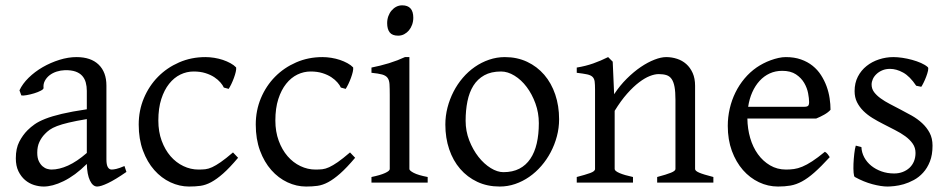

<svg xmlns="http://www.w3.org/2000/svg" viewBox="-20 -682 3547 717"><path d="M171.9 -48.8Q201.2 -48.8 234.1 -63.7Q267.1 -78.6 304.2 -110.8V-237.3Q263.2 -230.5 236.6 -224.1Q210 -217.8 192.9 -211.2Q175.8 -204.6 165.5 -197.3Q155.3 -189.9 147.5 -181.6Q134.8 -168.5 127 -151.6Q119.1 -134.8 119.1 -111.8Q119.1 -92.3 125 -80.1Q130.9 -67.9 139.2 -60.8Q147.5 -53.7 156.5 -51.3Q165.5 -48.8 171.9 -48.8ZM452.1 -40Q410.6 -11.2 383.5 1.7Q356.4 14.6 342.8 14.6Q326.7 14.6 315.9 -7.8Q305.2 -30.3 304.2 -69.8Q282.2 -47.9 260.3 -31.7Q238.3 -15.6 217.3 -5.4Q196.3 4.9 177.5 9.8Q158.7 14.6 143.1 14.6Q125.5 14.6 106.9 8.8Q88.4 2.9 73.5 -9.8Q58.6 -22.5 48.8 -42.5Q39.1 -62.5 39.1 -90.8Q39.1 -127.9 52 -152.8Q64.9 -177.7 83 -195.8Q94.7 -207.5 109.6 -218Q124.5 -228.5 149.2 -238.3Q173.8 -248 210.9 -256.8Q248 -265.6 304.2 -273.9V-342.8Q304.2 -359.4 300.3 -373.8Q296.4 -388.2 287.1 -398.7Q277.8 -409.2 262 -414.8Q246.1 -420.4 222.2 -419.9Q206.5 -419.4 191.4 -414.6Q176.3 -409.7 165 -400.9Q153.8 -392.1 147.5 -380.1Q141.1 -368.2 142.6 -353.5Q143.1 -349.1 132.6 -343.5Q122.1 -337.9 107.7 -333.5Q93.3 -329.1 79.3 -326.7Q65.4 -324.2 59.6 -325.7L52.7 -344.7Q64 -369.1 86.9 -391.6Q109.9 -414.1 139.4 -431.2Q168.9 -448.2 201.9 -458.5Q234.9 -468.8 265.6 -468.8Q319.3 -468.8 348.4 -440.7Q377.4 -412.6 377.4 -362.3V-86.9Q377.4 -66.4 382.8 -57.6Q388.2 -48.8 397 -48.8Q403.8 -48.8 414.6 -51.3Q425.3 -53.7 444.8 -62Z M869.1 -92.8Q837.4 -55.2 813.2 -33.9Q789.1 -12.7 768.6 -1.7Q748 9.3 728.5 12Q709 14.6 686 14.6Q650.4 14.6 616.5 -1.2Q582.5 -17.1 556.2 -46.9Q529.8 -76.7 513.9 -119.6Q498 -162.6 498 -216.8Q498 -269.5 517.3 -315.4Q536.6 -361.3 570.1 -395.3Q603.5 -429.2 648.9 -449Q694.3 -468.8 747.1 -468.8Q763.2 -468.8 780 -466.1Q796.9 -463.4 812.3 -458.3Q827.6 -453.1 840.6 -446Q853.5 -439 861.8 -430.2Q862.8 -424.3 860.4 -413.6Q857.9 -402.8 853.5 -390.9Q849.1 -378.9 843.8 -367.9Q838.4 -356.9 834 -350.1L815.9 -355Q812 -363.8 803.2 -374Q794.4 -384.3 780.5 -393.6Q766.6 -402.8 747.3 -408.9Q728 -415 703.1 -415Q677.2 -415 653.6 -403.6Q629.9 -392.1 611.6 -369.1Q593.3 -346.2 582.3 -312Q571.3 -277.8 571.3 -231.9Q571.3 -190.4 583.7 -156.5Q596.2 -122.6 616.9 -98.6Q637.7 -74.7 664.8 -61.8Q691.9 -48.8 721.2 -48.8Q734.9 -48.8 746.6 -50Q758.3 -51.3 772.2 -57.6Q786.1 -64 804.4 -76.7Q822.8 -89.4 850.1 -112.8Z M1306.2 -92.8Q1274.4 -55.2 1250.2 -33.9Q1226.1 -12.7 1205.6 -1.7Q1185.1 9.3 1165.5 12Q1146 14.6 1123 14.6Q1087.4 14.6 1053.5 -1.2Q1019.5 -17.1 993.2 -46.9Q966.8 -76.7 950.9 -119.6Q935.1 -162.6 935.1 -216.8Q935.1 -269.5 954.3 -315.4Q973.6 -361.3 1007.1 -395.3Q1040.5 -429.2 1085.9 -449Q1131.3 -468.8 1184.1 -468.8Q1200.2 -468.8 1217 -466.1Q1233.9 -463.4 1249.3 -458.3Q1264.6 -453.1 1277.6 -446Q1290.5 -439 1298.8 -430.2Q1299.8 -424.3 1297.4 -413.6Q1294.9 -402.8 1290.5 -390.9Q1286.1 -378.9 1280.8 -367.9Q1275.4 -356.9 1271 -350.1L1252.9 -355Q1249 -363.8 1240.2 -374Q1231.4 -384.3 1217.5 -393.6Q1203.6 -402.8 1184.3 -408.9Q1165 -415 1140.1 -415Q1114.3 -415 1090.6 -403.6Q1066.9 -392.1 1048.6 -369.1Q1030.3 -346.2 1019.3 -312Q1008.3 -277.8 1008.3 -231.9Q1008.3 -190.4 1020.8 -156.5Q1033.2 -122.6 1054 -98.6Q1074.7 -74.7 1101.8 -61.8Q1128.9 -48.8 1158.2 -48.8Q1171.9 -48.8 1183.6 -50Q1195.3 -51.3 1209.2 -57.6Q1223.1 -64 1241.5 -76.7Q1259.8 -89.4 1287.1 -112.8Z M1367.2 0V-21Q1400.4 -27.8 1418 -35.9Q1435.5 -43.9 1435.5 -50.8V-327.1Q1435.5 -352.1 1434.6 -367.4Q1433.6 -382.8 1427.2 -391.4Q1420.9 -399.9 1407 -403.8Q1393.1 -407.7 1367.2 -410.2V-429.7Q1382.3 -432.6 1399.2 -436.8Q1416 -440.9 1432.6 -446Q1449.2 -451.2 1464.4 -457Q1479.5 -462.9 1492.2 -468.8H1508.8V-50.8Q1508.8 -44.9 1525.1 -36.4Q1541.5 -27.8 1577.1 -21V0ZM1523.4 -615.7Q1523.4 -602.1 1519 -589.8Q1514.6 -577.6 1507.1 -568.6Q1499.5 -559.6 1489.3 -554.2Q1479 -548.8 1466.8 -548.8Q1444.8 -548.8 1435.3 -561Q1425.8 -573.2 1425.8 -595.7Q1425.8 -609.4 1430.2 -621.6Q1434.6 -633.8 1442.4 -642.8Q1450.2 -651.9 1460.2 -657Q1470.2 -662.1 1481.9 -662.1Q1523.4 -662.1 1523.4 -615.7Z M1992.2 -222.2Q1992.2 -260.7 1979.5 -295.7Q1966.8 -330.6 1946.8 -357.2Q1926.8 -383.8 1901.4 -399.4Q1876 -415 1851.1 -415Q1814 -415 1788.6 -400.9Q1763.2 -386.7 1747.8 -362.1Q1732.4 -337.4 1725.6 -303.7Q1718.8 -270 1718.8 -231Q1718.8 -192.4 1732.4 -157.5Q1746.1 -122.6 1766.8 -96.2Q1787.6 -69.8 1812.5 -54.4Q1837.4 -39.1 1859.9 -39.1Q1894.5 -39.1 1919.4 -52Q1944.3 -64.9 1960.4 -88.9Q1976.6 -112.8 1984.4 -146.5Q1992.2 -180.2 1992.2 -222.2ZM2067.9 -236.8Q2067.9 -204.1 2059.6 -172.9Q2051.3 -141.6 2036.6 -113.8Q2022 -85.9 2001.5 -62.3Q1981 -38.6 1956.3 -21.5Q1931.6 -4.4 1903.8 5.1Q1876 14.6 1846.2 14.6Q1799.8 14.6 1762.5 -2.9Q1725.1 -20.5 1698.5 -51.3Q1671.9 -82 1657.5 -124.5Q1643.1 -167 1643.1 -216.8Q1643.1 -249 1651.1 -280.3Q1659.2 -311.5 1673.6 -339.6Q1688 -367.7 1708.3 -391.4Q1728.5 -415 1753.2 -432.1Q1777.8 -449.2 1806.4 -459Q1835 -468.8 1865.2 -468.8Q1911.1 -468.8 1948.5 -451.2Q1985.8 -433.6 2012.5 -402.6Q2039.1 -371.6 2053.5 -329.1Q2067.9 -286.6 2067.9 -236.8Z M2434.1 0V-21Q2469.2 -30.3 2485.8 -37.1Q2502.4 -43.9 2502.4 -50.8V-309.1Q2502.4 -338.9 2499 -357.4Q2495.6 -376 2488.3 -386.7Q2481 -397.5 2469 -401.4Q2457 -405.3 2439.9 -405.3Q2424.8 -405.3 2406.2 -397.9Q2387.7 -390.6 2366.5 -374.5Q2345.2 -358.4 2322 -332.3Q2298.8 -306.2 2275.4 -268.1V-50.8Q2275.4 -43.5 2293.7 -35.6Q2312 -27.8 2343.8 -21V0H2133.8V-21Q2166 -29.3 2184.1 -35.9Q2202.1 -42.5 2202.1 -50.8V-347.2Q2202.1 -366.2 2200.7 -377.4Q2199.2 -388.7 2192.6 -395Q2186 -401.4 2172.4 -404.3Q2158.7 -407.2 2133.8 -410.2V-429.7Q2167 -435.1 2195.3 -445.1Q2223.6 -455.1 2251 -468.8L2268.1 -451.7L2273.4 -330.1Q2294.9 -362.8 2320.8 -388.4Q2346.7 -414.1 2373 -431.9Q2399.4 -449.7 2424.1 -459.2Q2448.7 -468.8 2467.8 -468.8Q2488.8 -468.8 2508.3 -462.4Q2527.8 -456.1 2542.7 -442.9Q2557.6 -429.7 2566.7 -409.4Q2575.7 -389.2 2575.7 -361.8V-50.8Q2575.7 -43.9 2590.6 -37.4Q2605.5 -30.8 2644 -21V0Z M2900.9 -417.5Q2875.5 -417.5 2854.2 -407.7Q2833 -397.9 2816.7 -380.1Q2800.3 -362.3 2789.3 -337.6Q2778.3 -313 2773.9 -283.2H2982.9Q2994.1 -283.2 2997.8 -286.9Q3001.5 -290.5 3001.5 -300.8Q3001.5 -314 2997.8 -333.7Q2994.1 -353.5 2983.2 -372.3Q2972.2 -391.1 2952.4 -404.3Q2932.6 -417.5 2900.9 -417.5ZM3081.5 -272Q3072.8 -262.2 3058.1 -253.9Q3043.5 -245.6 3027.8 -239.3H2771Q2771.5 -201.2 2781.5 -166.7Q2791.5 -132.3 2810.3 -106.2Q2829.1 -80.1 2855.7 -64.5Q2882.3 -48.8 2915.5 -48.8Q2930.7 -48.8 2945.1 -50.8Q2959.5 -52.7 2976.1 -59.6Q2992.7 -66.4 3012.9 -79.6Q3033.2 -92.8 3060.5 -115.2Q3066.9 -111.8 3071.5 -105.5Q3076.2 -99.1 3078.6 -95.2Q3045.9 -59.6 3021.2 -37.8Q2996.6 -16.1 2974.9 -4.4Q2953.1 7.3 2931.9 11Q2910.6 14.6 2885.7 14.6Q2848.1 14.6 2814.2 -1.5Q2780.3 -17.6 2754.4 -47.1Q2728.5 -76.7 2713.1 -118.4Q2697.8 -160.2 2697.8 -211.9Q2697.8 -244.6 2705.1 -276.4Q2712.4 -308.1 2726.3 -336.4Q2740.2 -364.7 2760.3 -388.7Q2780.3 -412.6 2805.7 -430.2Q2816.4 -437.5 2829.8 -444.6Q2843.3 -451.7 2857.9 -457Q2872.6 -462.4 2887 -465.6Q2901.4 -468.8 2914.6 -468.8Q2946.3 -468.8 2971.2 -460Q2996.1 -451.2 3014.6 -436.3Q3033.2 -421.4 3045.9 -401.6Q3058.6 -381.8 3066.7 -359.9Q3074.7 -337.9 3078.1 -315.2Q3081.5 -292.5 3081.5 -272Z M3462.4 -138.2Q3462.4 -103.5 3452.6 -78.9Q3442.9 -54.2 3427.2 -37.1Q3411.6 -20 3392.6 -9.8Q3373.5 0.5 3355 5.9Q3336.4 11.2 3320.1 12.9Q3303.7 14.6 3294.4 14.6Q3271 14.6 3238 5.9Q3205.1 -2.9 3172.4 -21Q3168.9 -22.5 3167.7 -36.9Q3166.5 -51.3 3167.2 -70.1Q3168 -88.9 3170.2 -107.9Q3172.4 -127 3175.8 -138.2L3196.8 -132.8Q3197.8 -112.3 3207.5 -94.2Q3217.3 -76.2 3233.6 -63Q3250 -49.8 3271.7 -42Q3293.5 -34.2 3318.8 -34.2Q3336.4 -34.2 3351.1 -39.8Q3365.7 -45.4 3376.5 -55.4Q3387.2 -65.4 3393.1 -79.6Q3398.9 -93.8 3398.9 -110.8Q3398.9 -130.4 3388.4 -145.5Q3377.9 -160.6 3360.8 -173.1Q3343.8 -185.5 3322 -196.5Q3300.3 -207.5 3277.8 -219.2Q3257.3 -229.5 3238.3 -241.2Q3219.2 -252.9 3204.3 -267.6Q3189.5 -282.2 3180.4 -300.3Q3171.4 -318.4 3171.4 -341.8Q3171.4 -372.1 3183.6 -395.8Q3195.8 -419.4 3216.1 -435.5Q3236.3 -451.7 3262.5 -460.2Q3288.6 -468.8 3316.4 -468.8Q3331.5 -468.8 3349.9 -466.1Q3368.2 -463.4 3386 -458.5Q3403.8 -453.6 3419.4 -446.8Q3435.1 -439.9 3444.8 -431.2Q3447.8 -428.2 3445.6 -418Q3443.4 -407.7 3438.7 -395.5Q3434.1 -383.3 3428.7 -372.6Q3423.3 -361.8 3420.4 -357.9L3401.4 -361.8Q3377.9 -397 3352.8 -410.9Q3327.6 -424.8 3303.7 -424.8Q3287.6 -424.8 3274.9 -419.4Q3262.2 -414.1 3253.2 -405.5Q3244.1 -397 3239.5 -386.7Q3234.9 -376.5 3234.9 -366.2Q3234.9 -350.6 3244.1 -338.1Q3253.4 -325.7 3268.6 -314.7Q3283.7 -303.7 3303 -293.7Q3322.3 -283.7 3342.8 -272.9Q3363.8 -262.2 3385.3 -250Q3406.7 -237.8 3423.8 -221.9Q3440.9 -206.1 3451.7 -185.8Q3462.4 -165.5 3462.4 -138.2Z"/></svg>

Font: Gentium Kaktovik
Style: Regular
Weight: 400
Designer: J. Victor Gaultney and Annie Olsen
Foundry: SIL International
Version: Version 1.102; 2013; Maintenance release